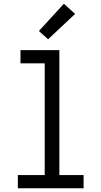

<svg xmlns="http://www.w3.org/2000/svg" viewBox="-20 -1002 540 1022"><path d="M75 0V-70H218V-665H89V-735H296V-70H425V0ZM236 -793 187 -837 320 -982 380 -928Z"/></svg>

Font: Iosevka Slab
Style: Regular
Weight: 400
Monospace: yes
Designer: Belleve Invis
Foundry: Belleve Invis
Version: Version 11.2.4; ttfautohint (v1.8.3)